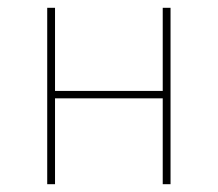

<svg xmlns="http://www.w3.org/2000/svg" viewBox="-20 -472 558 492"><path d="M101 0V-452H121V-239H397V-452H417V0H397V-220H121V0Z"/></svg>

Font: Alegreya Sans SC Thin
Style: Regular
Weight: 100
Designer: Juan Pablo del Peral
Foundry: Huerta Tipografica
Version: Version 2.007